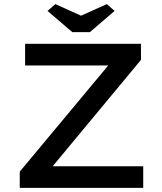

<svg xmlns="http://www.w3.org/2000/svg" viewBox="-20 -913 789 933"><path d="M76 0V-79L521 -613L546 -595H102V-700H665V-622L221 -87L196 -105H676V0ZM331 -757 211 -860 249 -893 389 -830H359L499 -893L537 -860L417 -757Z"/></svg>

Font: Lexend Exa
Style: Regular
Weight: 400
Designer: Bonnie Shaver-Troup, Thomas Jockin
Foundry: Lexend
Version: Version 1.007